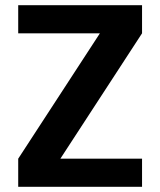

<svg xmlns="http://www.w3.org/2000/svg" viewBox="-20 -718 616 738"><path d="M50 -698V-590H364L50 -108V0H526V-108H212L526 -590V-698Z"/></svg>

Font: Matrixport Bold
Style: Regular
Weight: 600
Designer: Ninad Kale (Devanagari), Jonny Pinhorn (Latin)
Foundry: Indian Type Foundry
Version: Version 2.000;PS 1.0;hotconv 1.0.79;makeotf.lib2.5.61930; tt